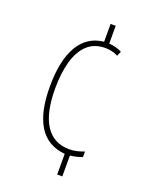

<svg xmlns="http://www.w3.org/2000/svg" viewBox="-139 -798 689 882"><g transform="rotate(20 205.5 -357.0)"><path d="M271 -637Q289 -636 305 -631.5Q321 -627 334 -620L324 -597Q310 -605 293.5 -608.5Q277 -612 262 -612Q208 -612 174 -580Q140 -548 124 -491Q108 -434 108 -358Q108 -240 147.5 -179Q187 -118 264 -118Q285 -118 302.5 -122.5Q320 -127 336 -133V-106Q326 -102 311 -98Q296 -94 277 -92V10H252V-91Q166 -99 124 -166.5Q82 -234 82 -358Q82 -487 124 -558Q166 -629 246 -637V-724H271Z"/></g></svg>

Font: Noto Sans Lao Looped ExtraCondensed Thin
Style: Regular
Weight: 100
Width: 2
Designer: Mark Frömberg, Ben Mitchell
Foundry: The Fontpad Ltd
Version: Version 1.002; ttfautohint (v1.8.4.7-5d5b)